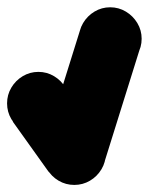

<svg xmlns="http://www.w3.org/2000/svg" viewBox="-57 -508 415 535"><path d="M-37.3 -220Q-37.3 -196.3 -25.5 -176.3Q-13.7 -156.3 6.3 -144.5Q26.3 -132.7 50 -132.7Q73.7 -132.7 93.7 -144.5Q113.7 -156.3 125.7 -176.3Q137.7 -196.3 137.7 -220Q137.7 -243.7 125.7 -263.7Q113.7 -283.7 93.7 -295.7Q73.7 -307.7 50 -307.7Q26.3 -307.7 6.3 -295.7Q-13.7 -283.7 -25.5 -263.7Q-37.3 -243.7 -37.3 -220Z M121.3 -271 -21.3 -169 78.7 -29 221.3 -131Z M62.7 -80Q62.7 -56.3 74.5 -36.3Q86.3 -16.3 106.3 -4.5Q126.3 7.3 150 7.3Q173.7 7.3 193.7 -4.5Q213.7 -16.3 225.7 -36.3Q237.7 -56.3 237.7 -80Q237.7 -103.7 225.7 -123.7Q213.7 -143.7 193.7 -155.7Q173.7 -167.7 150 -167.7Q126.3 -167.7 106.3 -155.7Q86.3 -143.7 74.5 -123.7Q62.7 -103.7 62.7 -80Z M66.7 -106 233.3 -54 333.3 -374 166.7 -426Z M162.7 -400Q162.7 -376.3 174.5 -356.3Q186.3 -336.3 206.3 -324.5Q226.3 -312.7 250 -312.7Q273.7 -312.7 293.7 -324.5Q313.7 -336.3 325.7 -356.3Q337.7 -376.3 337.7 -400Q337.7 -423.7 325.7 -443.7Q313.7 -463.7 293.7 -475.7Q273.7 -487.7 250 -487.7Q226.3 -487.7 206.3 -475.7Q186.3 -463.7 174.5 -443.7Q162.7 -423.7 162.7 -400Z"/></svg>

Font: Linefont Thin
Style: Regular
Weight: 100
Monospace: yes
Version: Version 3.002;gftools[0.9.33]